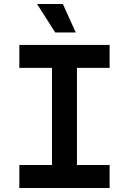

<svg xmlns="http://www.w3.org/2000/svg" viewBox="-20 -933 640 953"><path d="M76 0V-114H238V-596H76V-710H524V-596H362V-114H524V0ZM254 -772 164 -913H292L356 -772Z"/></svg>

Font: Geist Mono SemiBold
Style: Regular
Weight: 600
Monospace: yes
Designer: Basement.studio, Andrés Briganti, Mateo Zaragoza
Foundry: Basement.studio, Vercel, Andrés Briganti, Guido Ferreyra, Mateo Zaragoza
Version: Version 1.500; ttfautohint (v1.8.4.7-5d5b)